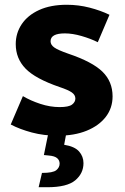

<svg xmlns="http://www.w3.org/2000/svg" viewBox="-20 -557 525 805"><path d="M25 -35 76 -154Q108 -135 149 -121.5Q190 -108 230 -108Q268 -108 282 -118.5Q296 -129 296 -144Q296 -159 281 -169.5Q266 -180 230 -192Q128 -227 87 -269.5Q46 -312 46 -372Q46 -418 71 -455.5Q96 -493 144 -515Q192 -537 260 -537Q309 -537 355.5 -525Q402 -513 439 -495L390 -380Q360 -395 322 -406Q284 -417 252 -417Q192 -417 192 -384Q192 -369 207.5 -358Q223 -347 266 -332Q367 -298 409.5 -256.5Q452 -215 452 -153Q452 -104 423.5 -67Q395 -30 343.5 -9Q292 12 222 12Q164 12 113.5 -1.5Q63 -15 25 -35ZM142 228 156 168Q202 168 216 156.5Q230 145 230 129Q230 115 219.5 106Q209 97 184 95L164 93L186 -15L260 -9L249 50Q293 57 311.5 78Q330 99 330 127Q330 170 295.5 199Q261 228 178 228Z"/></svg>

Font: Radio Canada
Style: Bold
Weight: 700
Designer: Charles Daoud, Etienne Aubert Bonn, Alexandre Saumier Demers, Jacques Le Bailly
Foundry: Radio-Canada
Version: Version 2.104; ttfautohint (v1.8.4.7-5d5b);gftools[0.9.28.de